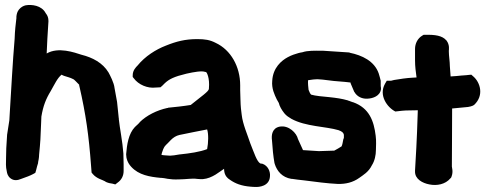

<svg xmlns="http://www.w3.org/2000/svg" viewBox="-20 -722 1926 761"><path d="M4 -96C4 -76 2 -63 7 -42C8 -35 11 -23 22 -15C35 -5 50 -7 64 -13C84 -20 100 -26 111 -32L120 -37L123 -47C125 -57 129 -69 131 -76V-79C132 -83 135 -97 135 -109C140 -159 141 -177 143 -235L144 -260C151 -302 162 -330 181 -361C197 -389 207 -412 224 -426C227 -424 232 -422 235 -421C249 -416 255 -416 271 -408C275 -406 283 -397 294 -386V-382L295 -379C320 -270 332 -186 341 -64L343 -38L348 -32C363 -14 387 -9 395 -4C406 4 420 5 426 6L437 9L446 2C462 -9 470 -26 470 -44V-70L469 -114C466 -159 454 -218 451 -249V-252C451 -254 450 -256 450 -259V-260L444 -318L434 -373C432 -394 416 -424 410 -435C387 -473 347 -494 303 -505C275 -514 211 -537 165 -510C166 -546 169 -588 172 -637V-639C172 -651 169 -660 161 -670C145 -701 105 -705 82 -701C73 -699 63 -694 55 -684C48 -675 46 -666 45 -656V-650C42 -626 39 -600 38 -568C30 -474 25 -374 19 -279L17 -245C14 -226 11 -205 8 -187V-185C5 -147 4 -118 4 -96Z M480 -110C480 -94 486 -76 500 -61C530 -28 574 -21 617 -17H620C633 -17 649 -9 690 -11C716 -11 743 -16 760 -13C769 -12 776 -12 782 -12H784C822 -15 852 -43 868 -53C869 -46 867 -24 892 -9C912 5 936 15 974 18H976C977 18 981 19 991 19C1007 20 1048 16 1050 -23C1052 -41 1043 -65 1020 -73L1012 -74C998 -81 987 -117 972 -154C961 -188 942 -230 938 -267L935 -292C933 -310 933 -343 932 -364V-384C932 -458 895 -524 835 -552C812 -564 792 -567 762 -567C714 -567 679 -558 637 -541C598 -526 555 -499 525 -462C519 -456 506 -443 506 -424V-417L510 -412C529 -386 565 -371 597 -375L616 -376L623 -382L633 -392C650 -408 669 -418 719 -430C750 -437 780 -442 793 -437H795L797 -436C799 -436 812 -414 808 -371V-370C808 -360 778 -340 736 -306C706 -301 676 -298 646 -295L645 -294H643C602 -285 561 -265 533 -237V-236C527 -230 522 -225 516 -220V-219H515C489 -192 483 -148 480 -111ZM620 -108C620 -111 622 -118 627 -131C633 -146 639 -147 657 -167C667 -177 678 -184 691 -187C728 -195 766 -202 801 -209C807 -191 806 -156 801 -131C773 -120 732 -114 693 -110H692C676 -107 662 -105 654 -105C643 -106 630 -106 620 -108Z M1058 -166C1060 -134 1063 -103 1068 -75L1069 -73V-72C1078 -44 1098 -19 1135 -13H1138C1146 -12 1171 -8 1186 -7C1233 -1 1276 5 1318 7C1350 8 1379 1 1404 -17C1419 -28 1441 -40 1454 -67C1465 -84 1470 -107 1470 -128C1470 -142 1472 -162 1469 -184C1462 -242 1444 -294 1379 -317H1378C1371 -319 1365 -322 1362 -323H1360L1359 -324C1335 -331 1313 -334 1285 -337C1263 -339 1228 -342 1213 -347C1209 -351 1206 -358 1203 -366C1202 -375 1200 -392 1201 -404C1208 -405 1214 -406 1222 -407C1228 -407 1235 -408 1238 -408C1266 -407 1292 -401 1328 -399C1339 -398 1355 -397 1369 -395C1369 -395 1370 -393 1370 -392V-391L1384 -358L1385 -357C1395 -339 1416 -329 1438 -331C1457 -332 1487 -341 1490 -369V-371C1490 -373 1490 -375 1489 -381V-402C1487 -411 1484 -421 1481 -431C1464 -480 1415 -503 1366 -513L1365 -514L1259 -521H1250C1229 -521 1199 -522 1179 -515C1178 -514 1169 -514 1165 -512H1164C1151 -508 1136 -504 1120 -495C1096 -482 1062 -454 1059 -402C1056 -371 1068 -347 1077 -328L1085 -314C1088 -301 1096 -287 1107 -273C1115 -263 1125 -257 1135 -251C1191 -220 1272 -221 1322 -206C1335 -201 1341 -197 1343 -188V-177C1343 -177 1343 -175 1342 -173V-172L1341 -171C1337 -154 1339 -155 1334 -142C1325 -136 1316 -131 1305 -125L1244 -123L1181 -127L1161 -171C1156 -194 1125 -227 1088 -220C1059 -214 1055 -187 1058 -166Z M1506 -390C1480 -344 1515 -296 1547 -280L1573 -283C1591 -285 1613 -284 1636 -285C1632 -152 1628 -102 1625 -46V-43C1624 -12 1655 4 1682 9C1711 15 1745 9 1765 -15L1768 -18L1770 -23C1777 -42 1771 -58 1771 -62C1771 -124 1772 -177 1772 -288V-292C1793 -294 1815 -296 1835 -298C1836 -298 1853 -301 1859 -306C1900 -344 1883 -396 1856 -419L1848 -426L1837 -425C1837 -425 1821 -423 1815 -423H1813C1796 -421 1782 -420 1766 -419C1765 -432 1764 -446 1763 -460C1763 -478 1759 -501 1759 -517V-522C1759 -524 1763 -544 1750 -561V-562H1749C1733 -581 1704 -585 1665 -584H1659L1654 -581C1635 -570 1625 -549 1625 -528V-483C1625 -458 1628 -437 1631 -415C1627 -415 1620 -414 1614 -414C1593 -413 1565 -409 1542 -405L1530 -402H1513Z"/></svg>

Font: Vapor
Style: Blk
Weight: 900
Foundry: Cannot Into Space Fonts
Version: Version 0.179